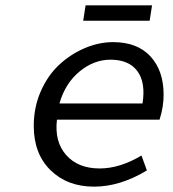

<svg xmlns="http://www.w3.org/2000/svg" viewBox="-20 -678 640 711"><path d="M288.1 -601.1 296.9 -658.2H543L534.2 -601.1ZM328.1 13.2Q229.5 13.2 167.2 -47.6Q105 -108.4 105 -211.9Q105 -280.8 131.1 -340.1Q157.2 -399.4 199.5 -438.5Q241.7 -477.5 293.9 -499.8Q346.2 -522 398.9 -522Q488.3 -522 537.1 -469.2Q585.9 -416.5 585.9 -327.1Q585.9 -281.2 570.8 -234.9H190.9Q181.2 -153.3 225.1 -103.8Q269 -54.2 349.1 -54.2Q423.8 -54.2 503.9 -102.1L523.9 -46.9Q424.8 13.2 328.1 13.2ZM200.2 -294.9H507.8Q520 -372.6 488.5 -414.8Q457 -457 389.2 -457Q327.6 -457 274.4 -413.1Q221.2 -369.1 200.2 -294.9Z"/></svg>

Font: Office Code Pro D Italic
Style: Regular
Weight: 400
Italic angle: -9°
Designer: Nathan Rutzky & Paul D. Hunt
Foundry: Adobe Systems Incorporated
Version: Version 1.004;PS 001.004;hotconv 1.0.70;makeotf.lib2.5.58329